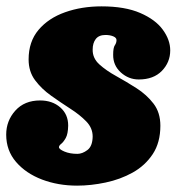

<svg xmlns="http://www.w3.org/2000/svg" viewBox="-62 -562 556 604"><path d="M229.5 -132.5Q229.5 -159.5 209.2 -180.2Q189 -201 159 -220.2Q129 -239.5 98.8 -261Q68.5 -282.5 48.2 -309.8Q28 -337 28 -375Q28 -431 59.2 -468Q90.5 -505 142.8 -523.5Q195 -542 257.5 -542Q331 -542 379 -521.2Q427 -500.5 450.2 -468.5Q473.5 -436.5 473.5 -403.5Q473.5 -366 447.2 -339Q421 -312 374.5 -312Q342.5 -312 318 -334.2Q293.5 -356.5 294 -390Q294 -412 299.2 -419.5Q304.5 -427 304.5 -436Q304.5 -443.5 294 -447.8Q283.5 -452 270 -452Q249 -452 239.2 -439.2Q229.5 -426.5 229.5 -406Q229 -379 250.5 -359.5Q272 -340 303.8 -322.5Q335.5 -305 367.5 -284.5Q399.5 -264 421 -236Q442.5 -208 442.5 -166.5Q442.5 -113.5 418.5 -77.2Q394.5 -41 355.5 -19.2Q316.5 2.5 270.2 12.2Q224 22 180.5 22Q121 22 70.2 2.8Q19.5 -16.5 -11.5 -52.5Q-42.5 -88.5 -42.5 -138.5Q-42.5 -182 -13.8 -214Q15 -246 64 -246Q102.5 -246 127.5 -224.2Q152.5 -202.5 152.5 -167Q152 -140.5 144.8 -127.8Q137.5 -115 130.5 -109.5Q123.5 -104 123.5 -99Q123.5 -92.5 140.8 -85.2Q158 -78 181.5 -78Q197 -78 213 -90Q229 -102 229.5 -132.5Z"/></svg>

Font: Besley* Narrow Fatface
Style: Italic
Weight: 900
Width: 4
Italic angle: -13°
Designer: Owen Earl
Foundry: indestructible type*
Version: Version 3.000; ttfautohint (v1.8.3)